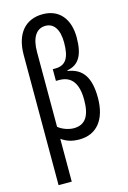

<svg xmlns="http://www.w3.org/2000/svg" viewBox="-147 -833 759 1140"><g transform="rotate(-15 233.0 -262.5)"><path d="M236 -765C129 -765 65 -691 65 -560V240H146V-23C178 -1 209 10 256 10C362 10 425 -67 425 -201C425 -323 385 -387 292 -401V-405C364 -417 396 -472 396 -580C396 -689 341 -765 236 -765ZM234 -694C285 -694 316 -651 316 -569C316 -476 290 -434 225 -434H210V-362H230C306 -362 343 -311 343 -210C343 -111 311 -63 240 -63C210 -63 171 -76 146 -97V-557C146 -645 178 -694 234 -694Z"/></g></svg>

Font: Noto Sans UI Condensed
Style: Regular
Weight: 400
Width: 3
Designer: Monotype Design Team
Foundry: Monotype Imaging Inc.
Version: Version 1.901